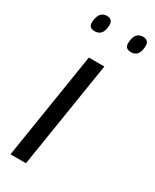

<svg xmlns="http://www.w3.org/2000/svg" viewBox="-191 -785 677 837"><g transform="rotate(30 147.5 -366.5)"><path d="M99 0H21L106 -536H184ZM253 -648Q220 -648 223 -681Q226 -733 266 -733Q298 -733 295 -698Q292 -648 253 -648ZM70 -648Q38 -648 41 -680Q45 -733 84 -733Q116 -733 113 -698Q110 -648 70 -648Z"/></g></svg>

Font: Georama
Style: Italic
Weight: 400
Italic angle: -9°
Designer: Jean-Baptiste Levee
Foundry: Production Type
Version: Version 1.000